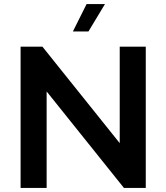

<svg xmlns="http://www.w3.org/2000/svg" viewBox="-20 -931 824 951"><path d="M82 0H211V-478L594 0H702V-700H573V-222L190 -700H82ZM341 -775H418L500 -911H409Z"/></svg>

Font: Chess Sans SemiBold
Style: Regular
Weight: 600
Designer: Wolf Bōese
Foundry: Wolf Bōese
Version: Version 7.223;Glyphs 3.3 (3306)